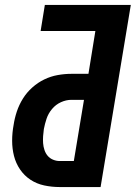

<svg xmlns="http://www.w3.org/2000/svg" viewBox="-20 -755 548 775"><path d="M221 0Q189 0 158.5 -6.5Q128 -13 103 -29.5Q78 -46 61 -71Q44 -96 36.5 -125.5Q29 -155 29 -187Q29 -219 35 -251Q39 -278 48 -305Q57 -332 72.5 -357Q88 -382 110.5 -402Q133 -422 159 -434.5Q185 -447 213 -452Q241 -457 268 -457H337L365 -630H144L161 -735H508L386 0ZM278 -105 319 -352H268Q247 -352 226 -342.5Q205 -333 190 -315Q175 -297 168 -276Q161 -255 157 -234Q155 -220 154 -205.5Q153 -191 154 -177Q155 -163 159.5 -149.5Q164 -136 172.5 -126Q181 -116 194 -110.5Q207 -105 221 -105Z"/></svg>

Font: Iosevka SS04 Extrabold Oblique
Style: Regular
Weight: 800
Italic angle: -9°
Monospace: yes
Designer: Belleve Invis
Foundry: Belleve Invis
Version: Version 19.0.0; ttfautohint (v1.8.4)